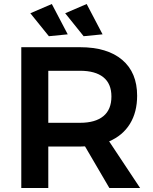

<svg xmlns="http://www.w3.org/2000/svg" viewBox="-20 -935 763 955"><path d="M316.9 -764.2 223.1 -754.9 130.9 -869.1 237.8 -915ZM490.2 -764.2 396 -754.9 304.2 -869.1 411.1 -915ZM676.8 0H523.9L402.8 -207Q395 -206.1 377.9 -206.1H220.2V0H85.9V-700.2H377.9Q513.7 -700.2 587.9 -637.2Q662.1 -574.2 662.1 -459Q662.1 -377 626.2 -318.8Q590.3 -260.7 522.9 -231.9ZM220.2 -583V-324.2H377.9Q454.1 -324.2 494.1 -357.2Q534.2 -390.1 534.2 -455.1Q534.2 -518.6 494.1 -550.8Q454.1 -583 377.9 -583Z"/></svg>

Font: Montserrat-Arabic Medium
Style: Regular
Weight: 500
Designer: Mohamed Gaber
Foundry: Kief Type Foundry
Version: Version 5.008;PS 005.008;hotconv 1.0.88;makeotf.lib2.5.64775